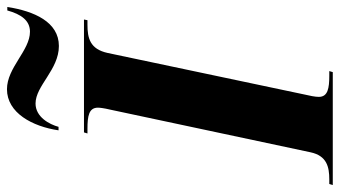

<svg xmlns="http://www.w3.org/2000/svg" viewBox="-270 -743 975 551"><g transform="rotate(-90 217.5 -467.5)"><path d="M361 -786C430 -786 461 -857 473 -934H463C452 -894 434 -869 402 -869C348 -869 299 -935 237 -935C169 -935 130 -862 119 -787H129C136 -813 157 -853 196 -853C247 -853 293 -786 361 -786ZM-38 0H286L289 -10H276C240 -10 215 -14 215 -40C215 -51 218 -65 223 -87L341 -646C352 -697 384 -704 422 -704H435L437 -714H113L110 -704H123C160 -704 184 -700 184 -674C184 -669 183 -658 178 -637L56 -64C46 -17 14 -10 -22 -10H-35Z"/></g></svg>

Font: Noto Serif Display Condensed ExtraBold
Style: Italic
Weight: 800
Width: 3
Italic angle: -12°
Designer: Monotype Design Team
Foundry: Monotype Imaging Inc.
Version: Version 2.009